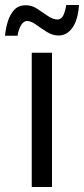

<svg xmlns="http://www.w3.org/2000/svg" viewBox="-62 -748 336 768"><path d="M146 0H65V-537H146ZM-42 -605Q-39 -637 -30 -664.5Q-21 -692 -4 -709.5Q13 -727 41 -727Q66 -727 87.5 -712.5Q109 -698 129.5 -684Q150 -670 168 -670Q183 -670 191 -686Q199 -702 203 -728H254Q250 -669 228 -637.5Q206 -606 172 -606Q148 -606 125 -620.5Q102 -635 82 -649.5Q62 -664 46 -664Q33 -664 23 -648.5Q13 -633 8 -605Z"/></svg>

Font: Noto Sans ExtraCondensed
Style: Regular
Weight: 400
Width: 2
Designer: Monotype Design Team
Foundry: Monotype Imaging Inc.
Version: Version 2.013; ttfautohint (v1.8.4.7-5d5b)